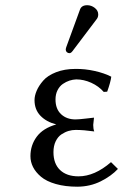

<svg xmlns="http://www.w3.org/2000/svg" viewBox="-20 -703 470 733"><path d="M313 -683.1Q328.6 -683.1 341.8 -672.9Q355 -662.6 355 -647.9Q355 -637.2 349.1 -629.9L256.8 -507.8Q251 -500 245.1 -500Q239.3 -500 235.1 -503.9Q231 -507.8 231 -513.2Q231 -517.1 232.9 -522.9L285.2 -666Q291 -683.1 313 -683.1ZM271 -399.9Q258.3 -399.4 245.4 -395.3Q232.4 -391.1 220 -382.6Q207.5 -374 199.7 -358.6Q191.9 -343.3 191.9 -323.2Q191.9 -287.1 213.1 -267.1Q234.4 -247.1 268.1 -247.1Q280.8 -247.1 309.3 -250.5Q337.9 -253.9 338.9 -253.9Q335.9 -230.5 335.9 -226.1Q335.9 -211.4 339.8 -201.2Q298.8 -207 269 -207Q255.4 -207 241.9 -203.1Q228.5 -199.2 214.8 -190.2Q201.2 -181.2 192.6 -163.6Q184.1 -146 184.1 -122.1Q184.1 -78.1 209.2 -54Q234.4 -29.8 279.8 -29.8Q341.3 -29.8 403.8 -84L430.2 -58.1Q404.8 -30.8 364.5 -10.7Q324.2 9.3 275.9 9.8Q229 9.8 193.1 -0.5Q157.2 -10.7 136.7 -28.1Q116.2 -45.4 106.2 -65.2Q96.2 -85 96.2 -106.9Q96.2 -148.4 120.1 -180.9Q144 -213.4 194.8 -228Q156.7 -237.8 134.3 -261.2Q111.8 -284.7 111.8 -320.8Q111.8 -337.4 119.9 -356.4Q127.9 -375.5 144.8 -395Q161.6 -414.6 193.8 -427.2Q226.1 -439.9 268.1 -439.9Q304.2 -440.4 341.3 -432.1Q378.4 -423.8 404.8 -410.2Q402.3 -389.6 389.2 -353L376 -352.1Q356.9 -374 328.4 -387Q299.8 -399.9 271 -399.9Z"/></svg>

Font: Linear Smooth
Style: Regular
Weight: 400
Designer: Philipp H. Poll, Flanker
Foundry: Philipp H. Poll, reworked by Flanker
Version: Version 1.061 | FøM Fix